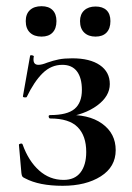

<svg xmlns="http://www.w3.org/2000/svg" viewBox="-20 -587 425 619"><path d="M258 -97Q258 -149 230.5 -177Q203 -205 142 -205Q138 -205 137 -210.5Q136 -216 142 -216Q197 -216 220.5 -236Q244 -256 244 -297Q244 -336 228 -357Q212 -378 181 -378Q145 -378 117.5 -351Q90 -324 66 -274Q65 -273 61 -273Q53 -273 54 -277L77 -407Q77 -409 81 -409Q84 -409 87 -407.5Q90 -406 89 -405Q88 -401 88 -395Q88 -378 104 -378Q115 -378 132 -385Q152 -392 169.5 -395.5Q187 -399 213 -399Q270 -399 302 -377Q334 -355 334 -316Q334 -277 293.5 -247Q253 -217 187 -208L189 -216Q265 -220 309 -188.5Q353 -157 353 -103Q353 -49 305 -18.5Q257 12 182 12Q106 12 61 -12Q54 -15 52 -18Q50 -21 49 -29L41 -120Q41 -123 46.5 -124Q52 -125 53 -121Q72 -68 106 -37.5Q140 -7 185 -7Q221 -7 239.5 -31Q258 -55 258 -97ZM63 -519Q63 -542 76.5 -554.5Q90 -567 114 -567Q137 -567 149.5 -554.5Q162 -542 162 -519Q162 -495 149.5 -482Q137 -469 114 -469Q90 -469 76.5 -482Q63 -495 63 -519ZM238 -519Q238 -541 251.5 -553.5Q265 -566 288 -566Q311 -566 323.5 -554Q336 -542 336 -519Q336 -495 323.5 -482Q311 -469 288 -469Q265 -469 251.5 -482Q238 -495 238 -519Z"/></svg>

Font: Cormorant Garamond SemiBold
Style: Regular
Weight: 600
Designer: Christian Thalmann (Catharsis Fonts)
Foundry: Catharsis Fonts
Version: Version 4.000